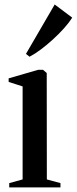

<svg xmlns="http://www.w3.org/2000/svg" viewBox="-20 -812 333 832"><path d="M20 0V-18.5L78 -34.5V-437.5L17.5 -457V-472.5L145.5 -509.5H166.5L182.5 -495.5L183 -34.5L242 -18.5V0ZM107.5 -566.5 92.5 -578.5 217 -792.5 293 -735.5Q279 -713.5 257 -689Q235 -664.5 209.2 -641Q183.5 -617.5 157.5 -598Q131.5 -578.5 108.5 -566.5Z"/></svg>

Font: Merriweather 144pt Medium
Style: Regular
Weight: 500
Version: Version 2.100